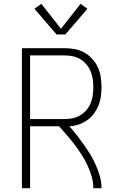

<svg xmlns="http://www.w3.org/2000/svg" viewBox="-20 -988 640 1008"><path d="M95 0V-735H320Q347 -735 373.5 -730Q400 -725 423 -712Q446 -699 464.5 -678.5Q483 -658 494 -634Q505 -610 509 -583Q513 -556 513 -530Q513 -505 509.5 -480.5Q506 -456 496.5 -433Q487 -410 472 -390Q457 -370 436.5 -356Q416 -342 392.5 -334Q369 -326 344 -325Q365 -302 384 -277.5Q403 -253 421 -227.5Q439 -202 455 -175.5Q471 -149 483.5 -120.5Q496 -92 504.5 -61.5Q513 -31 513 0H470Q470 -32 461 -62.5Q452 -93 438.5 -121.5Q425 -150 408 -176.5Q391 -203 372 -228Q353 -253 332.5 -277Q312 -301 290 -325H138V0ZM320 -363Q342 -363 363 -367.5Q384 -372 402 -383Q420 -394 434 -410.5Q448 -427 456 -446.5Q464 -466 467 -487.5Q470 -509 470 -530Q470 -551 467 -572Q464 -593 456 -613Q448 -633 434 -649.5Q420 -666 402 -677Q384 -688 363 -692.5Q342 -697 320 -697H138V-363ZM277 -807 161 -942 197 -968 300 -837 403 -968 439 -942 323 -807Z"/></svg>

Font: Zed Sans Extralight Extended
Style: Regular
Weight: 200
Width: 7
Designer: Belleve Invis
Foundry: Belleve Invis
Version: Version 1.0.0; ttfautohint (v1.8.4)